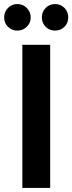

<svg xmlns="http://www.w3.org/2000/svg" viewBox="-39 -919 354 939"><path d="M70.3 0V-700H206.4V0ZM45.2 -769.4Q18.9 -769.4 0.1 -787.9Q-18.7 -806.4 -18.7 -833.7Q-18.7 -861.1 0.1 -880.2Q18.9 -899.2 45.2 -899.2Q72.8 -899.2 91.9 -880.2Q111.1 -861.1 111.1 -833.7Q111.1 -806.4 91.9 -787.9Q72.8 -769.4 45.2 -769.4ZM230.2 -769.4Q203.2 -769.4 184.4 -787.9Q165.6 -806.4 165.6 -833.7Q165.6 -861.1 184.4 -880.2Q203.2 -899.2 230.2 -899.2Q257.7 -899.2 276.3 -880.2Q294.8 -861.1 294.8 -833.7Q294.8 -806.4 276.3 -787.9Q257.7 -769.4 230.2 -769.4Z"/></svg>

Font: Envelope Sans Variable
Style: Regular
Weight: 500
Designer: Andreas Rasmussen / Norman Anderson
Foundry: mail.de GmbH
Version: Version 1.150